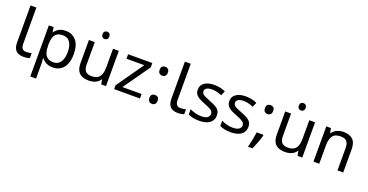

<svg xmlns="http://www.w3.org/2000/svg" viewBox="-36 -1619 5254 2741"><g transform="rotate(20 2590.5 -248.5)"><path d="M243 10Q199 10 164.5 -4.5Q130 -19 110 -55.5Q90 -92 90 -157V-714H179V-165Q179 -117 197.5 -93Q216 -69 256 -69Q278 -69 301.5 -72.5Q325 -76 338 -80V-6Q324 1 296.5 5.5Q269 10 243 10Z M688 -546Q787 -546 847.5 -477Q908 -408 908 -269Q908 -178 880.5 -115.5Q853 -53 803.5 -21.5Q754 10 687 10Q646 10 614 -1Q582 -12 559.5 -29.5Q537 -47 521 -68H515Q517 -51 519 -25Q521 1 521 20V240H433V-536H505L517 -463H521Q537 -486 559.5 -505Q582 -524 613.5 -535Q645 -546 688 -546ZM672 -472Q618 -472 585 -451.5Q552 -431 537 -390Q522 -349 521 -286V-269Q521 -203 535 -157Q549 -111 582.5 -87Q616 -63 674 -63Q723 -63 754.5 -90Q786 -117 801.5 -163.5Q817 -210 817 -270Q817 -362 781.5 -417Q746 -472 672 -472Z M1248 -737Q1268 -737 1283.5 -723.5Q1299 -710 1299 -681Q1299 -653 1283.5 -639Q1268 -625 1248 -625Q1226 -625 1211 -639Q1196 -653 1196 -681Q1196 -710 1211 -723.5Q1226 -737 1248 -737ZM1496 -536V0H1424L1411 -71H1407Q1390 -43 1363 -25Q1336 -7 1304 1.5Q1272 10 1237 10Q1173 10 1129.5 -10.5Q1086 -31 1064 -74Q1042 -117 1042 -185V-536H1131V-191Q1131 -127 1160 -95Q1189 -63 1250 -63Q1310 -63 1344.5 -85.5Q1379 -108 1393.5 -151.5Q1408 -195 1408 -257V-536Z M2012 0H1620V-58L1908 -468H1637V-536H2005V-470L1721 -68H2012Z M2198 -414Q2172 -414 2154 -430Q2136 -446 2136 -482Q2136 -520 2154 -535Q2172 -550 2198 -550Q2224 -550 2242 -535Q2260 -520 2260 -482Q2260 -446 2242 -430Q2224 -414 2198 -414ZM2198 14Q2172 14 2154 -2Q2136 -18 2136 -54Q2136 -92 2154 -107Q2172 -122 2198 -122Q2224 -122 2242 -107Q2260 -92 2260 -54Q2260 -18 2242 -2Q2224 14 2198 14Z M2588 10Q2544 10 2509.5 -4.5Q2475 -19 2455 -55.5Q2435 -92 2435 -157V-714H2524V-165Q2524 -117 2542.5 -93Q2561 -69 2601 -69Q2623 -69 2646.5 -72.5Q2670 -76 2683 -80V-6Q2669 1 2641.5 5.5Q2614 10 2588 10Z M3127 -148Q3127 -96 3101 -61Q3075 -26 3027 -8Q2979 10 2913 10Q2857 10 2816.5 1Q2776 -8 2745 -24V-104Q2777 -88 2822.5 -74.5Q2868 -61 2915 -61Q2982 -61 3012 -82.5Q3042 -104 3042 -140Q3042 -160 3031 -176Q3020 -192 2991.5 -208Q2963 -224 2910 -244Q2858 -264 2821 -284Q2784 -304 2764 -332Q2744 -360 2744 -404Q2744 -472 2799.5 -509Q2855 -546 2945 -546Q2994 -546 3036.5 -536.5Q3079 -527 3116 -510L3086 -440Q3052 -454 3015 -464Q2978 -474 2939 -474Q2885 -474 2856.5 -456.5Q2828 -439 2828 -409Q2828 -387 2841 -371.5Q2854 -356 2884.5 -341.5Q2915 -327 2966 -307Q3017 -288 3053 -268Q3089 -248 3108 -219.5Q3127 -191 3127 -148Z M3606 -148Q3606 -96 3580 -61Q3554 -26 3506 -8Q3458 10 3392 10Q3336 10 3295.5 1Q3255 -8 3224 -24V-104Q3256 -88 3301.5 -74.5Q3347 -61 3394 -61Q3461 -61 3491 -82.5Q3521 -104 3521 -140Q3521 -160 3510 -176Q3499 -192 3470.5 -208Q3442 -224 3389 -244Q3337 -264 3300 -284Q3263 -304 3243 -332Q3223 -360 3223 -404Q3223 -472 3278.5 -509Q3334 -546 3424 -546Q3473 -546 3515.5 -536.5Q3558 -527 3595 -510L3565 -440Q3531 -454 3494 -464Q3457 -474 3418 -474Q3364 -474 3335.5 -456.5Q3307 -439 3307 -409Q3307 -387 3320 -371.5Q3333 -356 3363.5 -341.5Q3394 -327 3445 -307Q3496 -288 3532 -268Q3568 -248 3587 -219.5Q3606 -191 3606 -148Z M3841 -116 3848 -105Q3839 -70 3825.5 -32Q3812 6 3796.5 44Q3781 82 3764 119H3697Q3712 60 3724.5 -2Q3737 -64 3744 -116ZM3798 -414Q3772 -414 3754 -430Q3736 -446 3736 -482Q3736 -520 3754 -535Q3772 -550 3798 -550Q3824 -550 3842 -535Q3860 -520 3860 -482Q3860 -446 3842 -430Q3824 -414 3798 -414Z M4230 -737Q4250 -737 4265.5 -723.5Q4281 -710 4281 -681Q4281 -653 4265.5 -639Q4250 -625 4230 -625Q4208 -625 4193 -639Q4178 -653 4178 -681Q4178 -710 4193 -723.5Q4208 -737 4230 -737ZM4478 -536V0H4406L4393 -71H4389Q4372 -43 4345 -25Q4318 -7 4286 1.5Q4254 10 4219 10Q4155 10 4111.5 -10.5Q4068 -31 4046 -74Q4024 -117 4024 -185V-536H4113V-191Q4113 -127 4142 -95Q4171 -63 4232 -63Q4292 -63 4326.5 -85.5Q4361 -108 4375.5 -151.5Q4390 -195 4390 -257V-536Z M4906 -546Q5002 -546 5051 -499.5Q5100 -453 5100 -349V0H5013V-343Q5013 -408 4984 -440Q4955 -472 4893 -472Q4804 -472 4770 -422Q4736 -372 4736 -278V0H4648V-536H4719L4732 -463H4737Q4755 -491 4781.5 -509.5Q4808 -528 4840 -537Q4872 -546 4906 -546Z"/></g></svg>

Font: hexuhindi05
Style: Book
Weight: 400
Designer: Jelle Bosma - Monotype Design Team
Foundry: Monotype Imaging Inc.
Version: Version 2.003